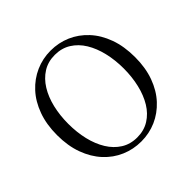

<svg xmlns="http://www.w3.org/2000/svg" viewBox="-185 -933 1137 1137"><g transform="rotate(-45 383.5 -364.5)"><path d="M383 16.1Q316.9 16.1 257.7 -9.3Q198.4 -34.7 153.2 -83.8Q107.9 -132.9 82.2 -203.3Q56.4 -273.6 56.4 -363.7Q56.4 -452.8 82.2 -523.6Q107.9 -594.3 153.2 -643.4Q198.4 -692.5 257.7 -718.7Q316.9 -744.9 383 -744.9Q450 -744.9 508.8 -719.5Q567.6 -694.1 613.1 -645Q658.7 -595.9 684.4 -525.1Q710.1 -454.4 710.1 -363.7Q710.1 -274.6 684.4 -204.2Q658.7 -133.7 613.1 -84.6Q567.6 -35.5 508.8 -9.7Q450 16.1 383 16.1ZM383 -18Q440.1 -18 483.7 -45.3Q527.4 -72.6 556.4 -120.2Q585.4 -167.8 600.2 -230.4Q615.1 -293.1 615.1 -363.7Q615.1 -434.4 600.2 -496.9Q585.4 -559.5 556.4 -607.1Q527.4 -654.7 483.7 -682Q440.1 -709.3 383 -709.3Q325.9 -709.3 282.6 -682Q239.2 -654.7 209.8 -607.1Q180.4 -559.5 165.5 -496.9Q150.7 -434.4 150.7 -363.7Q150.7 -293.1 165.5 -230.4Q180.4 -167.8 209.8 -120.2Q239.2 -72.6 282.6 -45.3Q325.9 -18 383 -18Z"/></g></svg>

Font: Noto Serif JP
Style: Regular
Weight: 200
Designer: Ryoko NISHIZUKA 西塚涼子 (kana & ideographs); Frank Grießhammer (Latin, Greek & Cyrillic); Wenlong ZHANG 张文龙 (bopomofo); San
Foundry: Adobe
Version: Version 2.001;hotconv 1.1.0;makeotfexe 2.6.0